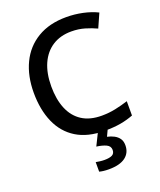

<svg xmlns="http://www.w3.org/2000/svg" viewBox="-171 -829 978 1174"><g transform="rotate(-20 317.5 -242.0)"><path d="M388 10Q278 10 205 -35Q132 -80 95.5 -163Q59 -246 59 -357Q59 -465 98.5 -548Q138 -631 215.5 -677.5Q293 -724 403 -724Q457 -724 509 -713Q561 -702 604 -681L564 -591Q530 -607 489.5 -619Q449 -631 402 -631Q331 -631 279.5 -598Q228 -565 200.5 -503.5Q173 -442 173 -356Q173 -272 198.5 -210.5Q224 -149 275 -116Q326 -83 403 -83Q450 -83 492.5 -92Q535 -101 576 -114V-21Q534 -5 490.5 2.5Q447 10 388 10ZM476 136Q476 185 439.5 212.5Q403 240 331 240Q312 240 296 238Q280 236 270 233V171Q281 173 296 175Q311 177 326 177Q359 177 376 168Q393 159 393 136Q393 111 368.5 99.5Q344 88 306 83L347 0H411L388 49Q412 54 432 64.5Q452 75 464 92Q476 109 476 136Z"/></g></svg>

Font: Noto Sans Symbols Medium
Style: Regular
Weight: 500
Version: Version 2.002